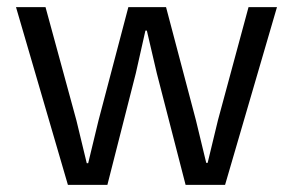

<svg xmlns="http://www.w3.org/2000/svg" viewBox="-20 -520 824 540"><path d="M531 -182 560 -62H564L593 -182L679 -500H759L613 0H502L421 -314L393 -434H389L362 -314L282 0H171L25 -500H108L195 -181L224 -61H228L257 -181L341 -500H447Z"/></svg>

Font: TASA Orbiter VF Text
Style: Regular
Weight: 400
Designer: Weizhong Zhang
Foundry: 本地遙控
Version: Version 1.001;Glyphs 3.2 (3192)